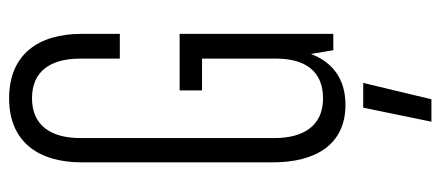

<svg xmlns="http://www.w3.org/2000/svg" viewBox="-286 -464 944 411"><g transform="rotate(-90 185.5 -258.0)"><path d="M319 -473V-555C319 -646 276 -710 181 -710C87 -710 44 -646 44 -555V-145C44 -54 82 10 167 10C224 10 259 -19 276 -64L284 -16H319V-345H198V-297H266V-135C265 -76 239 -38 181 -38C122 -38 96 -80 96 -142V-558C96 -619 122 -661 181 -661C241 -661 266 -619 266 -558V-473ZM131 194H179L214 48H161Z"/></g></svg>

Font: Modon Arabic
Style: Regular
Weight: 400
Designer: Ahmedzaza
Foundry: Ahmedzaza
Version: Version 2.010